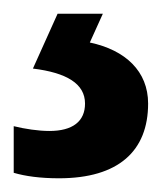

<svg xmlns="http://www.w3.org/2000/svg" viewBox="-27 -20 236 280"><path d="M189 131C189 84 156 53 104 42L123 0H57L21 80C70 86 97 102 97 131C97 157 79 171 45 171C29 171 9 168 -7 164V232C10 237 32 240 59 240C146 240 189 200 189 131Z"/></svg>

Font: Noto Sans Thai Cond SemBd
Style: Regular
Weight: 600
Width: 3
Designer: Monotype Design Team
Foundry: Monotype Imaging Inc.
Version: Version 2.002